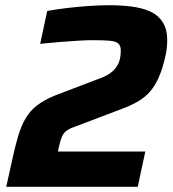

<svg xmlns="http://www.w3.org/2000/svg" viewBox="-20 -716 665 736"><path d="M4 0 25 -95Q37 -152 49 -192.5Q61 -233 78 -262Q95 -291 122 -312Q149 -333 191 -350L356 -413Q380 -421 396.5 -431.5Q413 -442 423.5 -455.5Q434 -469 438.5 -485.5Q443 -502 443 -523Q443 -541 433 -549.5Q423 -558 399 -560Q375 -562 334 -562Q312 -562 279.5 -560Q247 -558 209 -555Q171 -552 134 -548L161 -674Q194 -680 235 -685Q276 -690 319 -693Q362 -696 399 -696Q443 -696 483.5 -691Q524 -686 554.5 -672.5Q585 -659 603 -632Q621 -605 621 -562Q621 -549 619.5 -533.5Q618 -518 614 -501Q604 -455 589.5 -421.5Q575 -388 556 -366Q537 -344 512 -329Q487 -314 456 -302L269 -231Q248 -224 236 -215.5Q224 -207 218 -193.5Q212 -180 207 -158L202 -135H537L508 0Z"/></svg>

Font: Saira Thin
Style: Bold Italic
Weight: 700
Italic angle: -12°
Version: Version 1.101